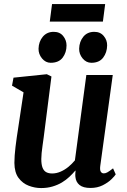

<svg xmlns="http://www.w3.org/2000/svg" viewBox="-20 -944 644 974"><path d="M188.5 10Q156.5 10 125.8 -1.8Q95 -13.5 74.2 -41.2Q53.5 -69 53 -117.5Q53 -135 54.5 -155.8Q56 -176.5 58.8 -199.8Q61.5 -223 65 -246.8Q68.5 -270.5 72 -293L99.5 -475.5L41 -509.5L48.5 -550L217.5 -567.5L241 -556L207 -289Q204.5 -267.5 201.5 -246.2Q198.5 -225 195.8 -205Q193 -185 191.2 -167.8Q189.5 -150.5 189.5 -137.5Q189.5 -109.5 195.8 -93.5Q202 -77.5 214.2 -70.8Q226.5 -64 244.5 -64Q266.5 -64 288 -73.5Q309.5 -83 327.8 -98.2Q346 -113.5 360 -130.5L418 -563.5H552L488.5 -101.5Q486 -82 491.2 -73.2Q496.5 -64.5 506.5 -64.5Q515.5 -64.5 525.2 -70Q535 -75.5 553.5 -90L567 -59.5Q562.5 -51.5 545.5 -34.8Q528.5 -18 501.2 -4.2Q474 9.5 439 9.5Q402 9.5 383.5 -5.5Q365 -20.5 362.5 -46.5Q362 -49 362 -52.5Q362 -56 362 -60.2Q362 -64.5 362.5 -69Q363 -73.5 363.5 -77.5L362 -78.5Q348.5 -62.5 331.8 -46.8Q315 -31 293.8 -18.2Q272.5 -5.5 246.2 2.2Q220 10 188.5 10ZM237 -625.5Q211.5 -625.5 193.2 -647.5Q175 -669.5 175.5 -697Q176.5 -733 197.2 -757.8Q218 -782.5 252.5 -782.5Q283.5 -782.5 300.5 -761.2Q317.5 -740 317.5 -713.5Q317.5 -677.5 297.8 -651.5Q278 -625.5 237 -625.5ZM443.5 -625.5Q417.5 -625.5 399.2 -647.5Q381 -669.5 381.5 -697Q382.5 -733 402.8 -757.8Q423 -782.5 458.5 -782.5Q489 -782.5 506.5 -761.2Q524 -740 523.5 -713.5Q523 -677.5 503.2 -651.5Q483.5 -625.5 443.5 -625.5ZM244 -923.5H513.5L502 -834.5H232.5Z"/></svg>

Font: Merriweather
Style: Bold Italic
Weight: 700
Italic angle: -7.8°
Version: Version 2.101